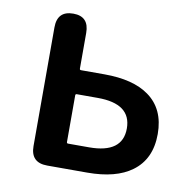

<svg xmlns="http://www.w3.org/2000/svg" viewBox="-67 -618 694 685"><g transform="rotate(10 280.5 -275.0)"><path d="M147 0Q87 0 87 -60V-490Q87 -550 145 -550Q202 -550 202 -490V-361Q202 -356 207 -356H292Q396 -356 453 -315Q516 -270 516 -179Q516 -88 453 -42Q396 0 292 0ZM202 -95Q202 -90 207 -90H283Q404 -90 404 -179.5Q404 -269 283 -269H207Q202 -269 202 -264Z"/></g></svg>

Font: Resource Han Rounded TW Medium
Style: Regular
Weight: 500
Designer: Cyano Hao (round all glyphs); Ryoko NISHIZUKA 西塚涼子 (kana, bopomofo & ideographs); Paul D. Hunt (Latin, Greek & Cyrillic)
Foundry: Cyano Hao
Version: 0.990